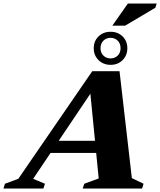

<svg xmlns="http://www.w3.org/2000/svg" viewBox="-91 -1086 922 1106"><path d="M164.5 -205 188 -275H520L496.5 -205ZM668.5 -60 736 -27.5 727.5 0H385.5L394.5 -27.5L477.5 -58L426 -583L457 -587L100 -56L168 -27.5L159 0H-71L-62.5 -27.5L14.5 -56L440.5 -676H597.5ZM546 -903Q588 -903 615.2 -876.2Q642.5 -849.5 642.5 -808Q642.5 -767 615.2 -739.8Q588 -712.5 546 -712.5Q504 -712.5 476.5 -739.8Q449 -767 449 -808Q449 -849.5 476.5 -876.2Q504 -903 546 -903ZM546 -749.5Q571 -749.5 587.2 -766Q603.5 -782.5 603.5 -808Q603.5 -835 587.2 -851.5Q571 -868 546 -868Q521 -868 504.5 -851.5Q488 -835 488 -808Q488 -782.5 504.5 -766Q521 -749.5 546 -749.5ZM556 -938 645.5 -1065.5H811.5L804 -1041.5L629.5 -938Z"/></svg>

Font: Newsreader 16pt 16pt ExtraBold
Style: Italic
Weight: 800
Italic angle: -17°
Version: Version 1.003